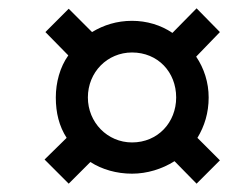

<svg xmlns="http://www.w3.org/2000/svg" viewBox="-20 -589 599 461"><path d="M145 -148 197 -200C225 -182 260 -172 297 -172C333 -172 369 -183 399 -202L452 -148L508 -204L454 -258C471 -286 481 -318 481 -355C481 -391 470 -425 451 -453L508 -512L452 -569L394 -510C366 -529 332 -539 297 -539C261 -539 229 -529 201 -512L145 -568L89 -512L144 -456C124 -428 114 -391 114 -355C114 -318 122 -286 140 -258L87 -206ZM297 -247C238 -247 191 -295 191 -355C191 -416 238 -463 297 -463C359 -463 403 -416 403 -355C403 -295 359 -247 297 -247Z"/></svg>

Font: Noto Serif Display SemiCondensed Black
Style: Italic
Weight: 900
Width: 4
Italic angle: -12°
Designer: Monotype Design Team
Foundry: Monotype Imaging Inc.
Version: Version 2.009